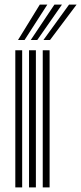

<svg xmlns="http://www.w3.org/2000/svg" viewBox="-20 -820 355 840"><path d="M167 0V-600H197V0ZM47 0V-600H77V0ZM107 0V-600H137V0ZM58.8 -645 154.2 -800H187.2L87.5 -645ZM170 -645 282.2 -800H315.2L198.8 -645ZM114.5 -645 218.2 -800H251.2L143 -645Z"/></svg>

Font: Big Shoulders Inline Text Thin Black
Style: Regular
Weight: 900
Version: Version 2.002